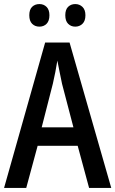

<svg xmlns="http://www.w3.org/2000/svg" viewBox="-20 -924 567 944"><path d="M418 0 362 -207H165L109 0H0L202 -715H322L527 0ZM285 -512Q280 -538 273 -570.5Q266 -603 262 -626Q258 -600 252 -569.5Q246 -539 240 -513L185 -298H341ZM124 -849Q124 -877 138 -890.5Q152 -904 174 -904Q195 -904 209 -890Q223 -876 223 -849Q223 -821 209 -807Q195 -793 174 -793Q152 -793 138 -807Q124 -821 124 -849ZM301 -849Q301 -877 315 -890.5Q329 -904 350 -904Q371 -904 385.5 -890Q400 -876 400 -849Q400 -821 385.5 -807Q371 -793 350 -793Q329 -793 315 -807Q301 -821 301 -849Z"/></svg>

Font: Noto Sans Khmer Condensed Medium
Style: Regular
Weight: 500
Width: 3
Designer: Danh Hong and the Monotype Design Team
Foundry: Monotype Imaging Inc.
Version: Version 2.004; ttfautohint (v1.8.4.7-5d5b)